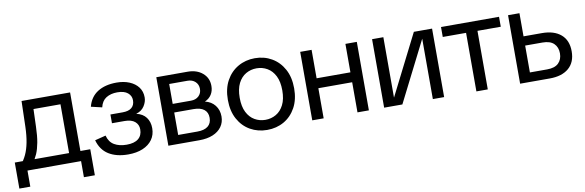

<svg xmlns="http://www.w3.org/2000/svg" viewBox="-47 -906 4299 1410"><g transform="rotate(-10 2102.5 -201.5)"><path d="M46.7 -46.9Q72.8 -77 90.6 -114.9Q108.3 -152.9 118 -203.1Q127.8 -253.3 129.8 -319.1L135 -510.7H497V-46.9H412.4V-437.3H170.1L212.7 -485.5L206.7 -307.1Q204.7 -237.3 195.7 -189.3Q186.7 -141.3 172.3 -107.7Q157.8 -74.1 136.6 -46.9ZM89.2 120H7.6V-74.1H112.4V0H89.2ZM65.7 0V-73.4H498.3V0ZM488.9 120V0H465.6V-74.1H570.5V120Z M839.4 12Q752 12 694.7 -23.6Q637.4 -59.2 617.2 -132.7L698.5 -153.3Q711.1 -104.1 748.3 -82.3Q785.5 -60.5 840.4 -60.5Q897.9 -60.5 927.6 -84.8Q957.3 -109 957.3 -154.5Q957.3 -189.9 931.4 -212.2Q905.4 -234.5 854.6 -234.5H760.6V-299.7H852.1Q896.8 -299.7 919.4 -319Q942 -338.3 942 -374.1Q942 -407.5 915.6 -429.4Q889.3 -451.3 837.7 -451.3Q789 -451.3 755.1 -430.2Q721.3 -409.1 710.4 -361.7L629.1 -380.7Q647.3 -451.6 703.2 -487.1Q759.1 -522.7 845.2 -522.7Q899 -522.7 940.7 -505.2Q982.3 -487.8 1006.2 -456.1Q1030.1 -424.3 1030.1 -379.8Q1030.1 -347.4 1009.5 -315.4Q988.8 -283.4 948 -271.9Q996.8 -260.7 1021.1 -227.8Q1045.5 -194.8 1045.5 -147.8Q1045.5 -98.3 1019.9 -62.6Q994.4 -26.9 948.1 -7.4Q901.9 12 839.4 12Z M1139.9 0V-510.7H1373.2Q1441.3 -510.7 1484.3 -474Q1527.4 -437.3 1527.4 -377.8Q1527.4 -340.7 1510 -313.6Q1492.7 -286.6 1460.5 -272.6Q1507.7 -261.6 1534.6 -227.1Q1561.5 -192.6 1561.5 -144.3Q1561.5 -100.4 1538.2 -67.9Q1514.8 -35.3 1472.4 -17.7Q1429.9 0 1371.2 0ZM1224.5 -65.3H1368.1Q1419.7 -65.3 1446.8 -86.8Q1473.9 -108.4 1473.9 -149.8Q1473.9 -190.3 1446.8 -211.5Q1419.7 -232.7 1368.1 -232.7H1224.5ZM1224.5 -296.9H1360.9Q1396.6 -296.9 1418.7 -317.5Q1440.8 -338.2 1440.8 -371Q1440.8 -403.9 1418.7 -424.6Q1396.6 -445.4 1360.9 -445.4H1224.5Z M1875.6 12Q1806.5 12 1750.2 -19.9Q1694 -51.9 1661.2 -111.8Q1628.4 -171.7 1628.4 -254.9Q1628.4 -338.3 1661.2 -398.1Q1694 -458 1750.2 -490.3Q1806.5 -522.7 1875.6 -522.7Q1945.6 -522.7 2001.4 -490.3Q2057.2 -458 2090 -398.1Q2122.8 -338.3 2122.8 -254.9Q2122.8 -171.7 2090 -111.8Q2057.2 -51.9 2001.4 -19.9Q1945.6 12 1875.6 12ZM1875.6 -63.3Q1919 -63.3 1955.1 -84.2Q1991.3 -105 2012.8 -147.6Q2034.4 -190.1 2034.4 -254.9Q2034.4 -320.5 2012.8 -363.1Q1991.3 -405.6 1955.1 -426.5Q1919 -447.4 1875.6 -447.4Q1832.2 -447.4 1796 -426.5Q1759.8 -405.6 1738.3 -363.1Q1716.8 -320.5 1716.8 -254.9Q1716.8 -190.1 1738.3 -147.6Q1759.8 -105 1796 -84.2Q1832.2 -63.3 1875.6 -63.3Z M2550.1 0V-510.7H2635.1V0ZM2212.9 0V-510.7H2297.9V0ZM2262.4 -224.6V-298.6H2583.9V-224.6Z M2748.9 0V-510.7H2833V-60.1L3060.5 -510.7H3196.3V0H3112.1V-450.2L2884.8 0Z M3436.8 0V-480.7H3521.8V0ZM3263 -436.6V-510.7H3695.6V-436.6Z M3762.9 0V-510.7H3847.9V-338.1H3984.5Q4075.3 -338.1 4126.2 -294.4Q4177.1 -250.7 4177.1 -169Q4177.1 -87.4 4126.2 -43.7Q4075.3 0 3984.5 0ZM3847.9 -68.9H3976.9Q4034 -68.9 4061.8 -96.3Q4089.7 -123.7 4089.7 -169Q4089.7 -214.6 4061.8 -241.9Q4034 -269.2 3976.9 -269.2H3847.9Z"/></g></svg>

Font: TikTok Sans Light
Style: Regular
Weight: 300
Version: Version 4.000